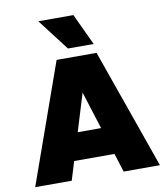

<svg xmlns="http://www.w3.org/2000/svg" viewBox="-93 -949 893 1027"><g transform="rotate(-10 353.0 -435.5)"><path d="M185 -871H375.5L455.5 -700H316ZM692 0H495L463 -101.5H244L213 0H14.5L245.5 -650.5H462.5ZM352 -454 289.5 -250H416.5Z"/></g></svg>

Font: Overused Grotesk Black
Style: Regular
Weight: 900
Version: Version 0.004